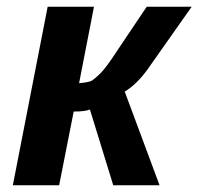

<svg xmlns="http://www.w3.org/2000/svg" viewBox="-20 -548 587 568"><path d="M18 0 121 -528H258L214 -302Q240 -304 251 -309Q262 -316 279 -333Q297 -352 330 -403L414 -528H547L416 -342Q384 -298 349 -277L452 0H315L246 -224Q232 -218 198 -218L155 0Z"/></svg>

Font: Libra Sans
Style: Bold Italic
Weight: 700
Italic angle: -12°
Foundry: Context Ltd
Version: Version 1.002